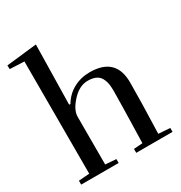

<svg xmlns="http://www.w3.org/2000/svg" viewBox="-178 -894 962 1021"><g transform="rotate(-30 303.0 -383.0)"><path d="M362 -495Q522 -495 522 -341Q522 -230 515 -29L586 -24V0H363V-24L417 -28Q424 -292 424 -348.5Q424 -405 403 -433Q382 -461 330.5 -461Q279 -461 234 -412Q189 -363 189 -322V-29L255 -24V0H25V-24L91 -29V-718L3 -722L2 -745L189 -766Q183 -423 182 -400H190Q217 -446 262.5 -470.5Q308 -495 362 -495Z"/></g></svg>

Font: Rufina
Style: Regular
Weight: 400
Designer: Martin Sommaruga
Foundry: Martin Sommaruga
Version: Version 1.001